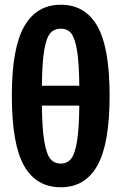

<svg xmlns="http://www.w3.org/2000/svg" viewBox="-20 -776 513 811"><path d="M443 -372Q443 -169 391.5 -77Q340 15 237 15Q133 15 81.5 -76Q30 -167 30 -372Q30 -572 82 -664Q134 -756 237 -756Q340 -756 391.5 -665Q443 -574 443 -372ZM157 -414H315Q314 -513 305 -565Q296 -617 280 -636Q264 -655 237 -655Q209 -655 192.5 -636Q176 -617 167 -565Q158 -513 157 -414ZM315 -330H157Q158 -230 167.5 -176.5Q177 -123 193.5 -104Q210 -85 237 -85Q263 -85 279.5 -104.5Q296 -124 305 -177Q314 -230 315 -330Z"/></svg>

Font: Fira Sans Compressed SemiBold
Style: Regular
Weight: 600
Width: 1
Designer: bBox Type GmbH & Carrois Corporate GbR & Edenspiekermann AG
Foundry: bBox Type GmbH & Carrois Corporate GbR & Edenspiekermann AG
Version: Version 4.301